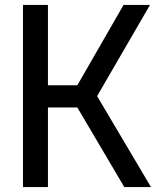

<svg xmlns="http://www.w3.org/2000/svg" viewBox="-20 -757 658 777"><path d="M73 0V-737H174V-412H293L480 -737H587L373 -368L591 0H483L293 -322H174V0Z"/></svg>

Font: Exo Thin Medium
Style: Regular
Weight: 500
Version: Version 2.000